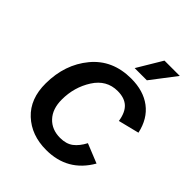

<svg xmlns="http://www.w3.org/2000/svg" viewBox="-247 -1031 1179 1179"><g transform="rotate(45 343.0 -441.0)"><path d="M486 -892H619L495 -730H389ZM360 10Q232 10 150 -66.5Q68 -143 69 -278Q70 -443 164 -556.5Q258 -670 420 -670Q526 -670 595 -618Q664 -566 686 -466L550 -432Q540 -497 507 -527Q474 -557 415 -557Q319 -557 264 -470.5Q209 -384 209 -277Q209 -196 252.5 -149.5Q296 -103 368 -103Q421 -103 454 -128Q487 -153 512 -201L638 -150Q546 10 360 10Z"/></g></svg>

Font: Elaine Sans SemiBold
Style: Italic
Weight: 600
Italic angle: -13°
Designer: Wei Huang
Foundry: Wei Huang
Version: Version 2.001;December 24, 2019;FontCreator 12.0.0.2547 64-b